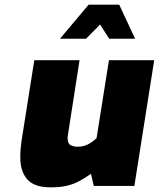

<svg xmlns="http://www.w3.org/2000/svg" viewBox="-20 -797 681 823"><path d="M196 6Q127 6 97 -28Q67 -62 67 -122Q67 -145 68.5 -160.5Q70 -176 72 -191L127 -539H321L271 -218Q270 -214 270 -211Q270 -208 270 -203Q270 -181 283.5 -174.5Q297 -168 312 -168Q338 -168 358.5 -179Q379 -190 394 -205L447 -539H641L556 0H382L370 -52Q343 -33 318.5 -20Q294 -7 265.5 -0.5Q237 6 196 6ZM237 -631 360 -777H491L559 -631H448L409 -692L349 -631Z"/></svg>

Font: Exo Thin Black
Style: Italic
Weight: 900
Italic angle: -9°
Version: Version 2.000